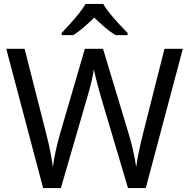

<svg xmlns="http://www.w3.org/2000/svg" viewBox="-20 -1057 970 984"><path d="M917 -807 727 -93H636L497 -561Q489 -590 481 -619Q473 -648 468 -670.5Q463 -693 461 -702Q460 -689 450.5 -646.5Q441 -604 427 -558L292 -93H201L12 -807H106L217 -371Q229 -325 237.5 -282Q246 -239 251 -201Q256 -240 266 -286Q276 -332 289 -376L415 -807H508L639 -373Q653 -327 663 -281.5Q673 -236 678 -201Q683 -238 692 -281.5Q701 -325 713 -372L823 -807ZM509 -1037Q521 -1015 543.5 -987.5Q566 -960 590.5 -933.5Q615 -907 634 -888V-877H572Q546 -893 518 -916.5Q490 -940 463 -967Q436 -940 409 -917Q382 -894 356 -877H296V-888Q315 -908 338.5 -934Q362 -960 384 -987.5Q406 -1015 419 -1037Z"/></svg>

Font: Noto Sans Telugu UI
Style: Regular
Weight: 400
Designer: Jelle Bosma - Monotype Design Team
Foundry: Monotype Imaging Inc.
Version: Version 2.005; ttfautohint (v1.8.4.7-5d5b)